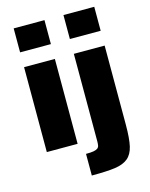

<svg xmlns="http://www.w3.org/2000/svg" viewBox="-136 -829 870 1114"><g transform="rotate(-15 299.0 -272.0)"><path d="M57 -743H242V-599H57ZM57 -510H242V0H57ZM356 -743H541V-599H356ZM274 69Q303 69 320 66Q336 63 344 57Q352 51 354 41Q356 29 356 18V-510H541V-37Q541 48 530.5 93.5Q520 139 492 162Q464 185 415 192Q366 199 274 199Z"/></g></svg>

Font: Saira Stencil One
Style: Regular
Weight: 400
Designer: Hector Gatti with collaboration of the Omnibus-Type team
Foundry: Omnibus-Type
Version: Version 1.004